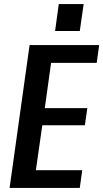

<svg xmlns="http://www.w3.org/2000/svg" viewBox="-20 -921 506 941"><path d="M129 -87H383L371 0H27L125 -700H466L454 -613H204L240 -682L193 -344L172 -391H408L396 -307H160L194 -354L146 -18ZM390 -901 371 -769H250L268 -901Z"/></svg>

Font: Pathway Extreme Condensed SemiBold
Style: Italic
Weight: 600
Width: 3
Italic angle: -8°
Version: Version 1.001;gftools[0.9.26]